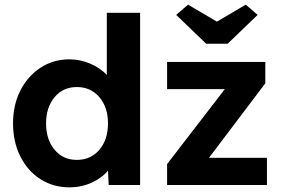

<svg xmlns="http://www.w3.org/2000/svg" viewBox="-20 -795 1216 825"><path d="M278 10Q209 10 154 -25Q99 -60 67.5 -122.5Q36 -185 36 -265Q36 -344 67.5 -406Q99 -468 154 -504Q209 -540 278 -540Q326 -540 369 -521Q412 -502 439 -473V-740H582V0H447L444 -62Q419 -31 374.5 -10.5Q330 10 278 10ZM310 -108Q370 -108 407 -151.5Q444 -195 444 -265Q444 -334 407 -377.5Q370 -421 310 -421Q251 -421 214.5 -377.5Q178 -334 178 -265Q178 -195 214.5 -151.5Q251 -108 310 -108ZM698 0V-90L946 -412H698V-529H1120V-437L878 -117H1127V0ZM866 -607 737 -731 788 -775 912 -702 1036 -775 1087 -731 958 -607Z"/></svg>

Font: Lexend Deca SemiBold
Style: Regular
Weight: 600
Designer: Bonnie Shaver-Troup, Thomas Jockin
Foundry: Lexend
Version: Version 1.008; ttfautohint (v1.8.4.7-5d5b)